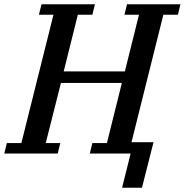

<svg xmlns="http://www.w3.org/2000/svg" viewBox="-46 -718 864 898"><path d="M565 0H374L386 -49H454L524 -330H239L168 -49H236L224 0H-26L-14 -49H54L204 -649H136L148 -698H398L386 -649H318L252 -384H538L604 -649H536L548 -698H798L786 -649H718L569 -53H672L618 160H525Z"/></svg>

Font: IBM Plex Serif Medm
Style: Italic
Weight: 500
Italic angle: -14°
Designer: Mike Abbink, Paul van der Laan, Pieter van Rosmalen
Foundry: Bold Monday
Version: Version 3.001